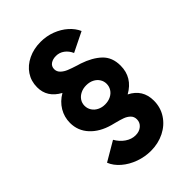

<svg xmlns="http://www.w3.org/2000/svg" viewBox="-249 -830 1063 1063"><g transform="rotate(-45 282.5 -298.5)"><path d="M64.5 5.9 177.7 -60.5Q195.8 -28.3 224.4 -8.8Q252.9 10.7 284.2 10.7Q313.5 10.7 332.5 -5.6Q351.6 -22 351.6 -46.9Q351.6 -68.4 337.6 -82Q323.7 -95.7 303.5 -103Q283.2 -110.4 252 -118.2L229.5 -124Q158.2 -143.6 116.7 -188.5Q75.2 -233.4 75.2 -294.9Q75.2 -340.3 98.1 -378.9Q121.1 -417.5 163.1 -441.9Q85.4 -483.9 85.9 -563.5Q85.9 -610.8 110.8 -648.2Q135.7 -685.5 179.7 -706.5Q223.6 -727.5 277.3 -727.5Q323.7 -727.5 365 -711.7Q406.2 -695.8 436.3 -668.9Q466.3 -642.1 480.5 -609.4L365.2 -552.7Q353 -580.1 331.3 -596.2Q309.6 -612.3 282.2 -612.3Q257.8 -612.3 241 -601.1Q224.1 -589.8 223.6 -567.4Q223.6 -547.4 238.3 -533.4Q252.9 -519.5 273.7 -511Q294.4 -502.4 330.1 -491.2L349.6 -485.4Q418 -462.4 458 -424.3Q498 -386.2 498 -321.3Q498 -228.5 412.6 -180.7Q491.2 -141.6 491.2 -53.7Q491.2 -0.5 463.6 41.7Q436 84 388.4 107.9Q340.8 131.8 283.2 131.8Q235.8 131.8 190.7 115.5Q145.5 99.1 112.1 70.3Q78.6 41.5 64.5 5.9ZM372.1 -304.7Q372.1 -325.2 361.3 -342Q350.6 -358.9 331.1 -368.9Q311.5 -378.9 286.1 -378.9Q261.2 -378.9 241.5 -369.1Q221.7 -359.4 210.4 -342.5Q199.2 -325.7 199.2 -304.7Q199.2 -284.2 210.2 -266.8Q221.2 -249.5 241 -239.5Q260.7 -229.5 285.2 -229.5Q310.5 -229.5 330.6 -239.5Q350.6 -249.5 361.3 -266.8Q372.1 -284.2 372.1 -304.7Z"/></g></svg>

Font: Reddit Sans Strawberry ExBold
Style: Regular
Weight: 800
Designer: Stephen Hutchings
Foundry: Reddit
Version: Version 1.013